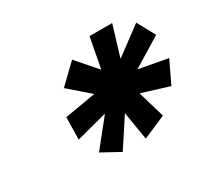

<svg xmlns="http://www.w3.org/2000/svg" viewBox="-102 -993 810 757"><g transform="rotate(-30 303.0 -614.5)"><path d="M605 -613 557 -513 434 -551 470 -429 366 -384 345 -512 261 -384 179 -429 276 -550 135 -513 137 -614 278 -638 186 -718 270 -799 350 -707 376 -845H479L437 -706L562 -799L606 -718L474 -637Z"/></g></svg>

Font: TypoPRO Sinkin Sans
Style: 700 Bold Italic
Weight: 700
Italic angle: -112°
Designer: Keith Bates
Foundry: K-Type
Version: Sinkin Sans (version 1.0)  by Keith Bates   •   © 2014   www